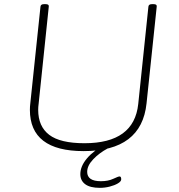

<svg xmlns="http://www.w3.org/2000/svg" viewBox="-20 -722 860 925"><path d="M383 6Q124 6 124 -193Q124 -201 124.5 -208.5Q125 -216 126 -224L175 -690Q176 -702 192 -702H200Q217 -702 215 -690L166 -221Q165 -214 164.5 -207Q164 -200 164 -193Q164 -113 217 -72.5Q270 -32 387 -32Q626 -32 646 -221L695 -690Q696 -702 712 -702H720Q737 -702 735 -690L686 -224Q662 6 383 6ZM461 183Q414 183 390.5 165.5Q367 148 367 117Q367 79 399 41Q431 3 489 -27L499 -7Q458 15 429 45.5Q400 76 400 106Q400 151 466 151Q501 151 525.5 139.5Q550 128 556 128Q564 128 564 142Q564 152 548 161.5Q532 171 508.5 177Q485 183 461 183Z"/></svg>

Font: Asap Expanded Expanded Thin
Style: Italic
Weight: 100
Width: 7
Italic angle: -6°
Designer: Pablo Cosgaya
Foundry: Omnibus-Type
Version: Version 3.001; ttfautohint (v1.8.4.7-5d5b)